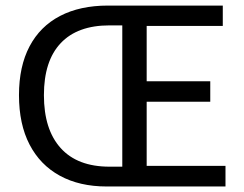

<svg xmlns="http://www.w3.org/2000/svg" viewBox="-20 -676 884 696"><path d="M366.7 0Q268.1 0 196.8 -39.1Q125.5 -78.1 87.2 -151.9Q48.8 -225.6 48.8 -331.1Q48.8 -435.5 87.2 -508.1Q125.5 -580.6 197.8 -618.2Q270 -655.8 371.1 -655.8H787.6V-582H511.7V-381.3H742.2V-307.1H511.7V-74.7H797.4V0ZM377 -71.8H423.3V-584H377Q260.7 -584 200 -519.5Q139.2 -455.1 139.2 -331.1Q139.2 -206.5 200 -139.2Q260.7 -71.8 377 -71.8Z"/></svg>

Font: Varta Light Medium
Style: Regular
Weight: 500
Version: Version 1.004